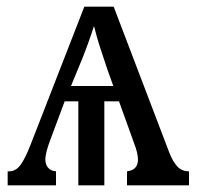

<svg xmlns="http://www.w3.org/2000/svg" viewBox="-20 -556 591 576"><path d="M3 0V-42H7Q27 -42 41 -60.5Q55 -79 71 -120L233 -536H321L488 -98Q499 -70 512.5 -56Q526 -42 547 -42V0H361V-42Q377 -44 385 -52Q393 -60 394 -76Q394 -86 391 -99Q388 -112 382 -127L337 -252H293V0H215V-252H174L130 -134Q124 -118 120 -103Q116 -88 116 -76Q117 -60 125.5 -51.5Q134 -43 148 -42V0ZM193 -298H320L303 -345Q294 -373 285.5 -398Q277 -423 271 -444Q265 -465 262 -478Q255 -456 243 -422.5Q231 -389 214 -349Z"/></svg>

Font: Noto Serif SemiCondensed
Style: Regular
Weight: 400
Width: 4
Designer: Monotype Design Team
Foundry: Monotype Imaging Inc.
Version: Version 2.013